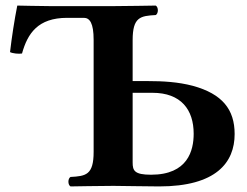

<svg xmlns="http://www.w3.org/2000/svg" viewBox="-20 -667 888 689"><path d="M316 -524V-122C316 -39 288 -35 233 -32C223 -26 223 -4 233 2C233 2 347 0 387 0C427 0 491 2 551 2C756 2 822 -84 822 -186C822 -274 778 -330 672 -359C619 -373 564 -376 512 -376H456V-523C456 -606 484 -610 539 -613C549 -619 549 -641 539 -647C539 -647 424 -645 385 -645H162C133 -645 42 -647 42 -647C32 -597 22 -532 16 -480C26 -475 47 -473 59 -475C79 -547 116 -603 221 -603H281C302 -603 316 -584 316 -524ZM456 -334H527C630 -334 675 -273 675 -187C675 -127 654 -40 522 -40C462 -40 456 -55 456 -84Z"/></svg>

Font: Libertinus Serif
Style: Bold
Weight: 700
Designer: Philipp H. Poll, Khaled Hosny
Foundry: Caleb Maclennan
Version: Version 7.050;RELEASE